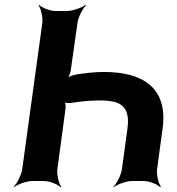

<svg xmlns="http://www.w3.org/2000/svg" viewBox="-20 -757 739 803"><path d="M399 -337C420 -337 438 -335 454 -332C505 -321 522 -283 513 -219L490 -50C487 -26 468 11 454 24L455 26C470 14 509 0 533 0H580C604 0 639 14 650 26L653 24C643 11 634 -26 637 -50L660 -219C683 -386 582 -456 415 -456C374 -456 334 -451 297 -445C286 -443 266 -436 259 -430L261 -427C268 -434 274 -451 276 -463L304 -661C307 -685 326 -722 340 -735L338 -737C323 -725 284 -711 260 -711H213C189 -711 154 -725 143 -737L141 -735C151 -722 160 -685 157 -661L73 -50C70 -26 51 11 37 24L38 26C53 14 92 0 116 0H163C187 0 222 14 233 26L236 24C226 11 217 -26 220 -50L254 -302C255 -311 254 -329 249 -334L245 -331C250 -326 271 -325 281 -327C318 -333 359 -337 399 -337Z"/></svg>

Font: Asimov
Style: EdgeIt
Weight: 500
Designer: Google
Version: Version 2.000980: 2014